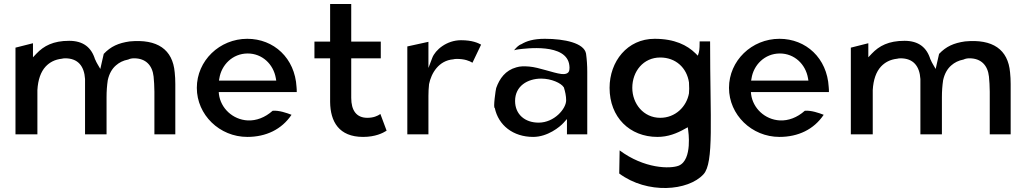

<svg xmlns="http://www.w3.org/2000/svg" viewBox="-20 -678 5105 955"><path d="M161 -411 144 -393V-463L57 -441V-10H166V-230C169 -282 183 -321 207 -347C227 -368 252 -382 288 -386C291 -387 298 -388 304 -388C368 -388 399 -349 403 -285V-10H510V-195C510 -224 512 -252 516 -279C523 -311 537 -336 557 -353C573 -367 592 -377 618 -382C626 -386 636 -388 647 -388C705 -388 738 -353 744 -297C746 -275 748 -250 748 -222V-10H852V-260C852 -281 851 -299 849 -318C839 -432 763 -485 625 -472C569 -464 531 -447 496 -410C493 -396 489 -379 485 -362L479 -335L465 -359C461 -366 457 -373 454 -381V-382H453C435 -442 394 -475 324 -475C245 -475 198 -450 161 -411Z M1069 -209 1068 -220H1456C1456 -229 1456 -236 1455 -245C1447 -389 1342 -485 1210 -485C1072 -485 959 -376 959 -241C959 -107 1072 3 1210 3C1303 3 1381 -34 1430 -107C1407 -116 1367 -130 1336 -127C1298 -93 1254 -77 1212 -79C1137 -83 1078 -140 1069 -209ZM1352 -289 1354 -277H1069L1071 -288C1081 -354 1136 -412 1212 -412C1284 -412 1340 -359 1352 -289Z M1807 -92C1752 -92 1727 -130 1727 -191V-388H1874V-471H1727V-658H1622V-471H1544V-388H1622V-171C1623 -73 1666 3 1786 3C1847 3 1884 -16 1903 -28L1872 -111C1858 -101 1837 -92 1807 -92Z M2373 -456C2358 -464 2330 -478 2273 -478C2202 -478 2145 -430 2130 -390L2111 -340V-470L2006 -447V-10H2111V-201C2111 -220 2112 -240 2114 -258V-259C2125 -314 2162 -377 2235 -383C2238 -384 2245 -385 2251 -385C2292 -385 2315 -375 2330 -366Z M2573 -458H2572C2560 -453 2549 -443 2537 -428C2543 -430 2553 -432 2562 -433C2590 -436 2800 -466 2812 -352C2813 -345 2813 -338 2812 -331C2810 -310 2788 -308 2772 -310C2731 -315 2661 -343 2612 -347C2586 -349 2568 -349 2548 -343C2494 -328 2465 -288 2448 -240C2446 -235 2432 -139 2441 -141C2459 -55 2532 3 2632 3C2704 3 2765 -47 2783 -67L2800 -86V-10H2901V-320C2901 -352 2899 -382 2895 -411C2886 -464 2788 -485 2690 -485C2634 -485 2599 -474 2573 -458ZM2659 -68C2591 -68 2542 -109 2542 -176C2542 -250 2604 -287 2672 -287C2722 -287 2771 -265 2784 -244L2785 -243V-242C2791 -223 2796 -201 2796 -179C2796 -137 2737 -68 2659 -68Z M3407 -214C3395 -147 3339 -92 3264 -92C3180 -92 3125 -163 3125 -241C3125 -323 3180 -392 3264 -392C3341 -392 3396 -341 3407 -268V-267C3407 -258 3408 -248 3408 -237C3408 -229 3407 -222 3407 -216ZM3479 189C3532 132 3512 -83 3512 -472H3460C3460 -458 3460 -431 3456 -417L3451 -401L3439 -413C3398 -453 3336 -485 3236 -485C3100 -485 3012 -372 3012 -241C3012 -95 3112 3 3250 3C3302 3 3346 -14 3388 -38L3401 -45L3403 -30C3403 -30 3426 117 3356 146C3313 163 3184 161 3062 70L3060 185C3200 289 3403 272 3479 189Z M3716 -209 3715 -220H4103C4103 -229 4103 -236 4102 -245C4094 -389 3989 -485 3857 -485C3719 -485 3606 -376 3606 -241C3606 -107 3719 3 3857 3C3950 3 4028 -34 4077 -107C4054 -116 4014 -130 3983 -127C3945 -93 3901 -77 3859 -79C3784 -83 3725 -140 3716 -209ZM3999 -289 4001 -277H3716L3718 -288C3728 -354 3783 -412 3859 -412C3931 -412 3987 -359 3999 -289Z M4316 -411 4299 -393V-463L4212 -441V-10H4321V-230C4324 -282 4338 -321 4362 -347C4382 -368 4407 -382 4443 -386C4446 -387 4453 -388 4459 -388C4523 -388 4554 -349 4558 -285V-10H4665V-195C4665 -224 4667 -252 4671 -279C4678 -311 4692 -336 4712 -353C4728 -367 4747 -377 4773 -382C4781 -386 4791 -388 4802 -388C4860 -388 4893 -353 4899 -297C4901 -275 4903 -250 4903 -222V-10H5007V-260C5007 -281 5006 -299 5004 -318C4994 -432 4918 -485 4780 -472C4724 -464 4686 -447 4651 -410C4648 -396 4644 -379 4640 -362L4634 -335L4620 -359C4616 -366 4612 -373 4609 -381V-382H4608C4590 -442 4549 -475 4479 -475C4400 -475 4353 -450 4316 -411Z"/></svg>

Font: Bluebird
Style: Li
Weight: 300
Designer: Jasper
Foundry: Cannot Into Space Fonts
Version: Version 0.98